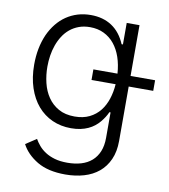

<svg xmlns="http://www.w3.org/2000/svg" viewBox="-85 -625 805 914"><g transform="rotate(10 317.5 -168.5)"><path d="M83.8 -420.1Q98 -451.3 117.9 -476Q137.8 -500.7 162.8 -517.8Q187.9 -534.8 217.5 -543.9Q247.2 -552.9 280.9 -552.9Q340.2 -552.9 382.6 -524.9Q425.1 -496.8 448.5 -441.4H454.9V-545.5H516.7V-300.1H635.3V-248.9H516.7V14.2Q516.7 66.1 499.6 104Q482.6 142 452.6 166.9Q422.6 191.8 381.4 203.8Q340.2 215.9 291.5 215.9Q208.1 215.9 155.5 184.7Q102.3 152.7 78.5 106.5L130.3 72.4Q139.2 88.1 152.3 103.5Q165.5 119 184.7 131.4Q203.8 143.8 230.1 151.5Q256.4 159.1 291.5 159.1Q328.1 159.1 358 150.2Q387.8 141.3 408.9 122.9Q430 104.4 441.6 76.5Q453.1 48.7 453.1 10.3V-112.6H447.4Q437.1 -88.4 416.2 -63.2Q405.9 -50.8 392.6 -40.3Q379.3 -29.8 362.4 -22Q345.5 -14.2 324.9 -9.9Q304.3 -5.7 279.8 -5.7Q230.8 -5.7 189.6 -24.1Q148.4 -42.6 118.6 -77.2Q88.8 -111.9 72.1 -161.8Q55.4 -211.6 55.4 -274.1Q55.4 -355.1 83.8 -420.1ZM287.3 -63.6Q328.8 -63.6 359 -78.5Q389.2 -93.4 409.3 -118.8Q429.3 -144.2 440.2 -177.9Q451 -211.6 453.5 -248.9H337V-300.1H453.5Q450.6 -343 438.4 -378.9Q426.1 -414.8 405 -440.7Q383.9 -466.6 354.2 -481Q324.6 -495.4 287.3 -495.4Q257.5 -495.4 233.3 -486.5Q209.2 -477.6 190.3 -462Q171.5 -446.4 158 -425.2Q144.5 -404.1 135.8 -379.6Q127.1 -355.1 123 -328.5Q119 -301.8 119 -275.2Q119 -235.1 128.2 -196.9Q137.4 -158.7 157.7 -129.1Q177.9 -99.4 209.9 -81.5Q241.8 -63.6 287.3 -63.6Z"/></g></svg>

Font: Inter P Light
Style: Regular
Weight: 300
Designer: Rasmus Andersson
Foundry: rsms
Version: Version 3.018;git-588b23468